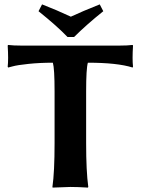

<svg xmlns="http://www.w3.org/2000/svg" viewBox="-20 -853 642 876"><path d="M155.8 -801.8 171.9 -833Q238.8 -807.1 303.2 -776.9Q354 -800.8 435.1 -833L451.2 -801.8Q376 -741.7 317.9 -684.1H288.1Q241.7 -732.9 155.8 -801.8ZM229 -436Q229 -540 221.2 -566.9Q161.1 -566.9 110.1 -561.5Q59.1 -556.2 38.1 -550.3L17.1 -544.9L15.1 -548.8Q19 -582 15.1 -645L17.1 -647.9Q41 -645 77.1 -645H524.9Q561 -645 585 -647.9L586.9 -645Q583 -582 586.9 -548.8L585 -544.9Q515.1 -566.9 380.9 -566.9Q373 -540 373 -436V-200.2Q373 -71.3 382.8 0L380.9 2.9Q335 0 300.8 0L220.2 2.9L219.2 0Q229 -67.9 229 -200.2Z"/></svg>

Font: Linux Biolinum O
Style: Bold
Weight: 700
Designer: Philipp H. Poll
Foundry: Philipp H. Poll
Version: Version 1.3.2